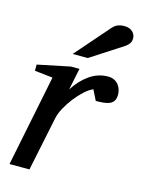

<svg xmlns="http://www.w3.org/2000/svg" viewBox="-112 -797 634 862"><g transform="rotate(15 204.5 -366.0)"><path d="M409.2 -426.8Q409.2 -409.2 402.8 -398.7Q396.5 -388.2 384.8 -382.8Q373 -377.4 356.7 -375.7Q340.3 -374 319.8 -374L295.9 -421.9Q277.3 -414.1 256.1 -394.8Q234.9 -375.5 215.8 -350.8Q196.8 -326.2 182.6 -300Q168.5 -273.9 164.1 -252L111.8 0H19L105 -424.8L21 -434.1V-462.9L171.9 -494.1H211.9L190.9 -393.1Q221.7 -440.4 260.7 -467.3Q299.8 -494.1 345.2 -494.1Q363.3 -494.1 375.5 -487.5Q387.7 -481 395.3 -470.7Q402.8 -460.4 406 -448.7Q409.2 -437 409.2 -426.8ZM409.2 -689Q409.2 -674.8 402.8 -665.3Q396.5 -655.8 385.3 -647.9L235.4 -550.8H165L301.3 -707Q306.2 -712.9 311.5 -717.3Q316.9 -721.7 323.5 -725.1Q330.1 -728.5 338.6 -730.2Q347.2 -731.9 358.4 -731.9Q371.6 -731.9 381.1 -728Q390.6 -724.1 396.7 -718Q402.8 -711.9 406 -704.1Q409.2 -696.3 409.2 -689Z"/></g></svg>

Font: Charis SIL
Style: Italic
Weight: 400
Italic angle: -11°
Foundry: SIL International
Version: Version 4.112